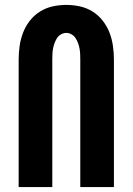

<svg xmlns="http://www.w3.org/2000/svg" viewBox="-20 -762 540 782"><path d="M56 0V-519Q56 -547 60 -575Q64 -603 74 -629Q84 -655 101.5 -677.5Q119 -700 143 -715Q167 -730 194.5 -736Q222 -742 250 -742Q278 -742 305.5 -736Q333 -730 357 -715Q381 -700 398.5 -677.5Q416 -655 426 -629Q436 -603 440 -575Q444 -547 444 -519V0H307V-519Q307 -530 306.5 -541.5Q306 -553 304 -564Q302 -575 298 -586Q294 -597 288 -606.5Q282 -616 271.5 -622Q261 -628 250 -628Q239 -628 228.5 -622Q218 -616 212 -606.5Q206 -597 202 -586Q198 -575 196 -564Q194 -553 193.5 -541.5Q193 -530 193 -519V0Z"/></svg>

Font: Iosevka Heavy
Style: Regular
Weight: 900
Monospace: yes
Designer: Belleve Invis
Foundry: Belleve Invis
Version: Version 32.5.0; ttfautohint (v1.8.4)